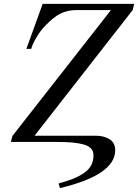

<svg xmlns="http://www.w3.org/2000/svg" viewBox="-20 -732 712 990"><path d="M36 0 44 -31 552 -680H372Q328 -680 292 -662Q256 -644 216 -602Q190 -576 171.5 -545Q153 -514 147 -498Q141 -482 141 -480H116L200 -712H672L664 -680L158 -32H476Q516 -32 545 -14Q574 4 574 43Q574 170 289 238L282 214Q327 202 357.5 189.5Q388 177 413 160Q438 143 450 120.5Q462 98 462 68Q462 48 449.5 34Q437 20 411.5 13Q386 6 354 3Q322 0 276 0Z"/></svg>

Font: Old Standard TT
Style: Italic
Weight: 400
Italic angle: -15.2°
Designer: Alexey Kryukov <alexios@thessalonica.org.ru>
Version: Version 2.2